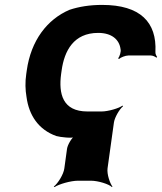

<svg xmlns="http://www.w3.org/2000/svg" viewBox="-20 -558 660 782"><path d="M396 -538C346 -538 302 -531 263 -518C172 -479 106 -393 89 -271L87 -257C82 -224 83 -192 88 -163C98 -88 137 -30 209 -4C227 1 273 6 286 0L285 -4C272 2 255 33 253 48L242 128C239 152 216 189 199 202L202 204C220 192 268 178 298 178H350C380 178 424 192 436 204L438 202C428 189 415 152 418 128L444 -59C447 -80 467 -114 481 -125L479 -128C465 -117 420 -104 394 -104H336C235 -104 218 -176 229 -257L231 -271C242 -351 280 -424 380 -424C435 -424 466 -397 471 -358C474 -348 467 -327 461 -320L465 -318C471 -324 491 -332 503 -332H594C602 -332 613 -327 617 -323L620 -326C617 -330 612 -339 613 -347C619 -467 552 -538 396 -538Z"/></svg>

Font: Asimov
Style: EdgeWideIt
Weight: 500
Designer: Google
Version: Version 2.000980: 2014